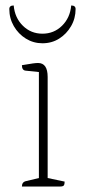

<svg xmlns="http://www.w3.org/2000/svg" viewBox="-20 -681 311 701"><path d="M60 0Q60 -17 76 -20L122 -31V-418L74 -423Q60 -424 60 -443Q89 -448 100.5 -449.5Q112 -451 119 -451Q154 -451 154 -400V-31L216 -18Q216 -8 213 -4Q210 0 199 0ZM135 -523Q102 -523 74.5 -540Q47 -557 30.5 -585.5Q14 -614 14 -648Q14 -661 30 -661Q34 -616 63.5 -587Q93 -558 135 -558Q177 -558 206.5 -587Q236 -616 240 -661Q256 -661 256 -648Q256 -614 239.5 -585.5Q223 -557 196 -540Q169 -523 135 -523Z"/></svg>

Font: Petrona Thin
Style: Regular
Weight: 100
Designer: Ringo R. Seeber
Foundry: Ringo R. Seeber
Version: Version 2.001; ttfautohint (v1.8.3)